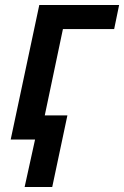

<svg xmlns="http://www.w3.org/2000/svg" viewBox="-20 -561 499 772"><path d="M79 191 121 0H23L138 -541H459L439 -444H233L160 -97H251L190 191Z"/></svg>

Font: Noto Sans UI Medium
Style: Italic
Weight: 500
Italic angle: -12°
Designer: Monotype Design Team
Foundry: Monotype Imaging Inc.
Version: Version 1.901